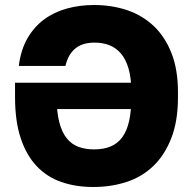

<svg xmlns="http://www.w3.org/2000/svg" viewBox="-20 -733 775 766"><path d="M352 13Q423 13 484.5 -7Q546 -27 591.5 -70.5Q637 -114 663.5 -182Q690 -250 690 -345V-365Q690 -456 664 -521.5Q638 -587 593 -629.5Q548 -672 487 -692.5Q426 -713 355 -713Q298 -713 247 -699Q196 -685 156 -655.5Q116 -626 89.5 -580Q63 -534 55 -470H241Q247 -495 257.5 -512.5Q268 -530 283 -541.5Q298 -553 316.5 -558Q335 -563 357 -563Q389 -563 415.5 -553Q442 -543 462 -520Q482 -497 493 -459Q504 -421 504 -365V-345Q504 -289 495 -249.5Q486 -210 467.5 -185Q449 -160 421 -148.5Q393 -137 355 -137Q321 -137 293.5 -147Q266 -157 246.5 -181Q227 -205 216.5 -245.5Q206 -286 206 -346L162 -298H592V-403H40V-345Q40 -250 62.5 -182Q85 -114 126 -70.5Q167 -27 224.5 -7Q282 13 352 13Z"/></svg>

Font: Golos Text VF
Style: Regular
Weight: 400
Designer: A.Korolkova, Vitaly Kuzmin
Foundry: ParaType Ltd
Version: Version 2.003